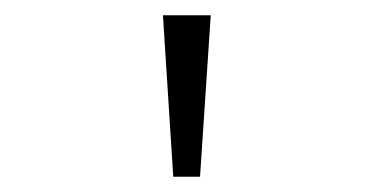

<svg xmlns="http://www.w3.org/2000/svg" viewBox="-20 -777 490 251"><path d="M193 -757H255.5L241.5 -546H206.5Z"/></svg>

Font: League Mono Condensed UltraLight
Style: Regular
Weight: 200
Width: 1
Designer: Tyler Finck
Foundry: The League of Moveable Type / Tyler Finck
Version: Version 2.210